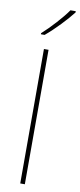

<svg xmlns="http://www.w3.org/2000/svg" viewBox="-108 -1033 445 1069"><g transform="rotate(10 114.5 -499.0)"><path d="M229 -991V-998H199C170 -955 105 -884 60 -844V-838H81C134 -882 194 -946 229 -991ZM117 0V-760H91V0Z"/></g></svg>

Font: Noto Sans Gurmukhi Thin
Style: Regular
Weight: 100
Designer: Jelle Bosma - Monotype Design Team
Foundry: Monotype Imaging Inc.
Version: Version 2.004